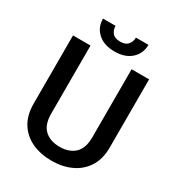

<svg xmlns="http://www.w3.org/2000/svg" viewBox="-208 -1021 1071 1160"><g transform="rotate(30 327.0 -440.5)"><path d="M471.2 -710.9H593.3V-235.8Q593.3 -154.8 558.1 -100.1Q522.9 -45.4 462.9 -17.8Q402.8 9.8 328.1 9.8Q251.5 9.8 191.4 -17.8Q131.3 -45.4 96.9 -100.1Q62.5 -154.8 62.5 -235.8V-710.9H184.6V-235.8Q184.6 -159.2 223.4 -123.3Q262.2 -87.4 328.1 -87.4Q394 -87.4 432.6 -123.3Q471.2 -159.2 471.2 -235.8ZM398.4 -889.6H485.8Q485.8 -829.1 443.1 -790.5Q400.4 -752 327.6 -752Q253.9 -752 211.2 -790.5Q168.5 -829.1 168.5 -889.6H255.9Q255.9 -862.8 272 -841.8Q288.1 -820.8 327.6 -820.8Q365.7 -820.8 382.1 -841.8Q398.4 -862.8 398.4 -889.6Z"/></g></svg>

Font: Vazirmatn RD FD Medium
Style: Regular
Weight: 500
Designer: Saber Rastikerdar
Foundry: Saber Rastikerdar
Version: Version 33.003